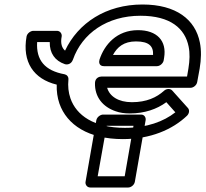

<svg xmlns="http://www.w3.org/2000/svg" viewBox="-20 -583 913 853"><path d="M759 -84C707 -43 632 -15 535 -15C397 -15 319 -71 293 -146C284 -172 281 -200 284 -230C285 -242 277 -251 267 -253C179 -269 140 -316 145 -396H201C200 -347 224 -313 268 -298C277 -295 296 -296 304 -318C345 -435 456 -513 604 -513C738 -513 802 -456 818 -376C824 -347 823 -315 817 -278L811 -243H431C421 -243 403 -237 402 -215C400 -151 438 -108 493 -89C512 -82 533 -79 557 -79C622 -79 677 -98 719 -129ZM456 -193H827C838 -193 853 -203 856 -218L867 -278C874 -320 875 -359 868 -394C848 -496 763 -563 613 -563C451 -563 327 -481 269 -358C255 -370 248 -390 254 -421C256 -432 248 -446 233 -446H128C117 -446 101 -436 98 -421C78 -308 129 -232 232 -207C231 -178 235 -149 244 -123C277 -28 374 35 526 35C648 35 746 -7 811 -69C821 -79 823 -94 815 -103L745 -181C737 -190 720 -190 709 -180C676 -150 631 -129 566 -129C506 -129 467 -155 456 -193ZM709 -326C722 -402 677 -449 593 -449C499 -449 444 -385 422 -318C419 -308 419 -289 442 -289H677C692 -289 705 -303 707 -314ZM660 -339H482C501 -374 530 -399 584 -399C643 -399 662 -377 660 -339ZM534 200H414L454 -24H573ZM550 250C561 250 576 240 579 225L627 -49C629 -60 622 -74 607 -74H438C427 -74 411 -64 408 -49L360 225C358 236 366 250 381 250Z"/></svg>

Font: Asimov
Style: XWidOuIt
Weight: 500
Designer: Google
Version: Version 2.000980; 2014